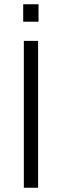

<svg xmlns="http://www.w3.org/2000/svg" viewBox="-20 -882 292 902"><path d="M92 0V-690H159V0ZM89 -780V-862H161V-780Z"/></svg>

Font: Oxanium ExtraLight Light
Style: Regular
Weight: 300
Version: Version 2.000